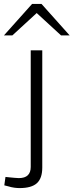

<svg xmlns="http://www.w3.org/2000/svg" viewBox="-72 -752 376 981"><path d="M28 209Q16 209 1 207Q-14 205 -30 200L-50 195L-44 152L-25 154Q-12 155 1 156.5Q14 158 24 158Q55 158 70 143.5Q85 129 85 101V-495H144V104Q144 159 116.5 184Q89 209 28 209ZM240 -571 105 -695 92 -732H140L284 -571ZM-52 -571 92 -732H140L126 -695L-9 -571Z"/></svg>

Font: REM ExtraLight
Style: Regular
Weight: 250
Designer: Octavio Pardo
Foundry: Ashler Design
Version: Version 1.005;gftools[0.9.28]